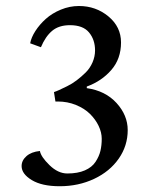

<svg xmlns="http://www.w3.org/2000/svg" viewBox="-20 -612 531 646"><path d="M114.3 -104Q117.7 -84.5 146.5 -56.4Q175.3 -28.3 206.5 -28.3Q241.7 -28.3 265.6 -38.8Q289.6 -49.3 301.5 -67.6Q313.5 -85.9 317.9 -104.5Q322.3 -123 322.3 -145Q322.3 -166.5 311.8 -188.5Q301.3 -210.4 282.7 -228.8Q264.2 -247.1 235.6 -258.8Q207 -270.5 174.3 -270.5H166.5L161.6 -302.2Q169.4 -304.7 179 -309.1Q188.5 -313.5 205.6 -321.8Q222.7 -330.1 238 -341.8Q253.4 -353.5 268.1 -367.9Q282.7 -382.3 291.3 -402.1Q299.8 -421.9 299.8 -442.4Q299.8 -478.5 279.5 -502.9Q259.3 -527.3 215.3 -527.3Q178.2 -527.3 155.5 -508.3Q132.8 -489.3 117.7 -453.1L81.5 -466.3Q85 -485.8 99.1 -507.8Q113.3 -529.8 134.3 -548.6Q155.3 -567.4 184.8 -579.6Q214.4 -591.8 245.6 -591.8Q302.7 -591.8 345 -556.6Q387.2 -521.5 387.2 -469.2Q387.2 -414.1 354.5 -376.5Q321.8 -338.9 272 -320.8V-315.4Q334.5 -306.6 372.1 -265.4Q409.7 -224.1 409.7 -174.3Q409.7 -121.6 379.6 -78.4Q349.6 -35.2 296.9 -10.3Q244.1 14.6 180.7 14.6Q121.1 14.6 86.9 -6.1Q52.7 -26.9 52.7 -53.2Q52.7 -72.3 69.1 -86.7Q85.4 -101.1 114.3 -104Z"/></svg>

Font: Neuton
Style: Regular
Weight: 400
Designer: Brian M Zick
Version: Version 1.3